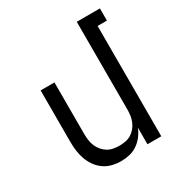

<svg xmlns="http://www.w3.org/2000/svg" viewBox="-173 -863 946 998"><g transform="rotate(-30 300.0 -363.5)"><path d="M267 8Q241 8 214.5 1.5Q188 -5 166 -20.5Q144 -36 128.5 -58Q113 -80 104 -105Q95 -130 91.5 -156.5Q88 -183 88 -210V-520H171V-210Q171 -192 173.5 -173.5Q176 -155 183 -138Q190 -121 202 -106.5Q214 -92 229.5 -82.5Q245 -73 263.5 -69.5Q282 -66 300 -66Q318 -66 336.5 -69.5Q355 -73 370.5 -82.5Q386 -92 398 -106.5Q410 -121 417 -138Q424 -155 426.5 -173.5Q429 -192 429 -210V-735H568V-662H512V0H429V-100Q420 -76 404 -55Q388 -34 366.5 -19Q345 -4 319.5 2Q294 8 267 8Z"/></g></svg>

Font: Iosevka Extended
Style: Regular
Weight: 400
Width: 7
Monospace: yes
Designer: Belleve Invis
Foundry: Belleve Invis
Version: Version 32.5.0; ttfautohint (v1.8.4)